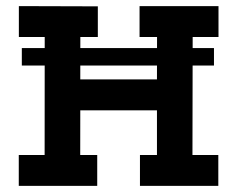

<svg xmlns="http://www.w3.org/2000/svg" viewBox="-20 -609 777 629"><path d="M51.5 -451.5H681V-394.2H51.5ZM41.8 -589 300.5 -588.2V-487.8H243.2L243 -348.8H494.2L494.5 -487.8H437.2V-589H695.8V-487.8H611.2L610.5 -101.2H695.2V0H438.5V-101.2H494.2V-247.5H243L242.8 -101.2H298.5V0H41.5V-101.2H126.2L126.5 -487.8H41.8Z"/></svg>

Font: Podkova VF Beta
Style: Regular
Weight: 400
Designer: Ilya Yudin
Foundry: Cyreal (www.cyreal.org)
Version: Version 2.100